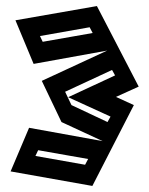

<svg xmlns="http://www.w3.org/2000/svg" viewBox="-20 -563 493 634"><path d="M15 3 76 -141 319 -97 183 -160 118 -296 334 -396 91 -352 31 -496 300 -543 438 -277 363 -243 422 -216 285 51ZM112 -444 121 -425 286 -454 276 -473ZM216 -216 335 -160 345 -178 205 -242 360 -314 350 -332 195 -260ZM97 -48 261 -19 271 -38 106 -67Z"/></svg>

Font: Blaka Hollow
Style: Regular
Weight: 400
Designer: Mohamed Gaber
Foundry: Kief Type Foundry
Version: Version 1.003; ttfautohint (v1.8.4.7-5d5b)